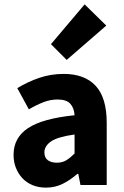

<svg xmlns="http://www.w3.org/2000/svg" viewBox="-20 -846 567 878"><path d="M190 12Q156 12 128.5 0.5Q101 -11 82 -31.5Q63 -52 52.5 -79Q42 -106 42 -138Q42 -216 108 -260Q174 -304 321 -319Q319 -352 301.5 -371.5Q284 -391 243 -391Q211 -391 179.5 -379Q148 -367 112 -346L59 -443Q107 -472 159.5 -490Q212 -508 271 -508Q367 -508 417.5 -453.5Q468 -399 468 -284V0H348L338 -51H334Q302 -23 267 -5.5Q232 12 190 12ZM240 -102Q265 -102 283 -113Q301 -124 321 -144V-231Q243 -220 213 -199Q183 -178 183 -149Q183 -125 198.5 -113.5Q214 -102 240 -102ZM285 -572 213 -644 367 -826 466 -729Z"/></svg>

Font: hySource Sans Pro
Style: Bold
Weight: 700
Designer: Paul D. Hunt
Foundry: Adobe Systems Incorporated
Version: Version 2.021;PS 2.000;hotconv 1.0.86;makeotf.lib2.5.63406